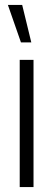

<svg xmlns="http://www.w3.org/2000/svg" viewBox="-20 -759 214 779"><path d="M65 -587 12 -739H70L107 -587ZM60 0V-516H116V0Z"/></svg>

Font: Stick No Bills ExtraLight Light
Style: Regular
Weight: 300
Version: Version 2.000